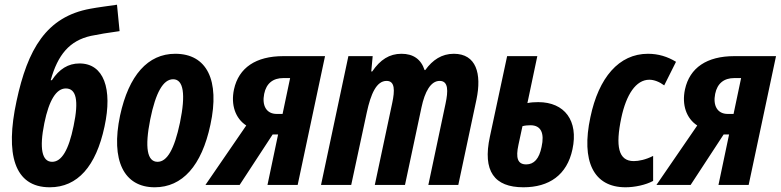

<svg xmlns="http://www.w3.org/2000/svg" viewBox="-20 -784 3310 814"><path d="M191 10C309 10 387 -79 423 -247C458 -408 420 -515 317 -515C269 -515 231 -491 200 -444H195C225 -552 275 -612 366 -632C400 -639 436 -645 487 -652L476 -764C435 -758 395 -753 363 -747C176 -713 97 -575 50 -355C2 -132 39 10 191 10ZM201 -98C158 -98 146 -154 168 -262C188 -360 219 -409 259 -409C303 -409 315 -359 292 -250C271 -147 241 -98 201 -98Z M636 10C753 10 835 -81 872 -255C913 -444 857 -556 723 -556C607 -556 526 -465 489 -294C449 -104 505 10 636 10ZM648 -98C604 -98 593 -158 617 -278C640 -392 672 -448 714 -448C758 -448 768 -385 743 -264C719 -150 688 -98 648 -98Z M851 0H996L1136 -214H1159L1114 0H1242L1358 -546H1181C1065 -546 992 -497 972 -405C958 -339 978 -282 1024 -252ZM1153 -301C1109 -301 1090 -337 1100 -386C1109 -431 1138 -453 1181 -453H1210L1178 -301Z M1341 0H1469L1535 -307C1552 -386 1576 -441 1619 -441C1655 -441 1654 -400 1643 -348L1569 0H1697L1767 -329C1781 -395 1806 -441 1844 -441C1882 -441 1880 -397 1869 -345L1796 0H1923L2000 -362C2023 -472 1999 -556 1904 -556C1853 -556 1814 -530 1783 -487H1780C1765 -533 1732 -556 1682 -556C1631 -556 1592 -531 1558 -481H1554L1560 -546H1457Z M2199 10C2308 10 2384 -42 2407 -151C2433 -272 2374 -351 2262 -351C2245 -351 2231 -350 2216 -347L2258 -546H2130L2057 -205C2025 -58 2076 10 2199 10ZM2178 -170 2195 -249C2205 -252 2218 -253 2229 -253C2274 -253 2289 -219 2276 -161C2266 -111 2244 -87 2211 -87C2174 -87 2166 -115 2178 -170Z M2632 10C2671 10 2718 0 2749 -17V-123C2718 -107 2688 -101 2667 -101C2601 -101 2589 -165 2614 -284C2635 -383 2676 -446 2733 -446C2753 -446 2776 -437 2796 -422L2846 -522C2810 -544 2771 -556 2727 -556C2604 -556 2518 -455 2483 -287C2443 -101 2496 10 2632 10Z M2763 0H2908L3048 -214H3071L3026 0H3154L3270 -546H3093C2977 -546 2904 -497 2884 -405C2870 -339 2890 -282 2936 -252ZM3065 -301C3021 -301 3002 -337 3012 -386C3021 -431 3050 -453 3093 -453H3122L3090 -301Z"/></svg>

Font: Noto Sans ExtraCondensed
Style: Bold Italic
Weight: 700
Width: 2
Italic angle: -12°
Designer: Monotype Design Team
Foundry: Monotype Imaging Inc.
Version: Version 2.013